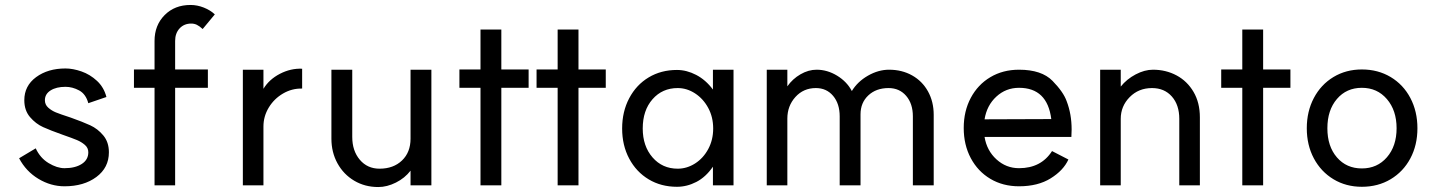

<svg xmlns="http://www.w3.org/2000/svg" viewBox="-20 -744 5790 774"><path d="M240 -66Q283 -66 309.5 -83Q336 -100 336 -130Q336 -148 322 -160Q308 -172 290 -179.5Q272 -187 232 -201Q184 -218 154 -231.5Q124 -245 101 -272Q78 -299 78 -340Q78 -398 125.5 -433Q173 -468 244 -468Q274 -468 308.5 -456Q343 -444 371 -418Q399 -392 409 -353L336 -328Q326 -365 299 -379.5Q272 -394 244 -394Q207 -394 184 -379.5Q161 -365 161 -340Q161 -322 174.5 -310Q188 -298 205 -291Q222 -284 265 -270Q313 -253 343.5 -239Q374 -225 396.5 -198Q419 -171 419 -130Q419 -68 368.5 -30.5Q318 7 240 7Q185 7 135 -23Q85 -53 57 -106L124 -146Q142 -107 176 -86.5Q210 -66 240 -66Z M603 3V-390H520V-464H603V-579Q603 -642 643.5 -683Q684 -724 748 -724Q775 -724 801.5 -713.5Q828 -703 846 -686L797 -627Q784 -639 773.5 -644Q763 -649 751 -649Q722 -649 704 -629.5Q686 -610 686 -579V-464H818V-390H686V3Z M959 -463H1042V-386Q1065 -424 1108.5 -446.5Q1152 -469 1198 -467V-387Q1157 -388 1121 -367Q1085 -346 1063.5 -310.5Q1042 -275 1042 -234V3H959Z M1510 -64Q1566 -64 1600.5 -97Q1635 -130 1635 -185V-463H1719V3H1635V-56Q1612 -26 1576 -8Q1540 10 1505 10Q1451 10 1408 -15.5Q1365 -41 1340.5 -85.5Q1316 -130 1316 -185V-463H1400V-192Q1400 -136 1430.5 -100Q1461 -64 1510 -64Z M1917 -390H1832V-464H1917V-625H2001V-464H2111V-390H2001V3H1917Z M2228 -390H2143V-464H2228V-625H2312V-464H2422V-390H2312V3H2228Z M2488 -226Q2488 -294 2516.5 -348Q2545 -402 2595 -432Q2645 -462 2709 -462Q2748 -462 2786.5 -442Q2825 -422 2854 -383V-463H2937V3H2854V-72Q2825 -30 2787 -10.5Q2749 9 2709 9Q2645 9 2595 -21Q2545 -51 2516.5 -104.5Q2488 -158 2488 -226ZM2855 -226Q2855 -272 2835 -309Q2815 -346 2782 -367.5Q2749 -389 2712 -389Q2650 -389 2610.5 -344Q2571 -299 2571 -226Q2571 -155 2610.5 -109.5Q2650 -64 2712 -64Q2749 -64 2782 -85Q2815 -106 2835 -143Q2855 -180 2855 -226Z M3562 -389Q3512 -389 3480.5 -359.5Q3449 -330 3449 -283V3H3365V-275Q3365 -326 3338.5 -357.5Q3312 -389 3269 -389Q3219 -389 3186.5 -353Q3154 -317 3154 -266V3H3071V-463H3154V-396Q3175 -426 3207 -444.5Q3239 -463 3272 -463Q3315 -463 3354.5 -439Q3394 -415 3414 -377Q3437 -415 3479 -439Q3521 -463 3564 -463Q3616 -463 3657 -440Q3698 -417 3721 -375.5Q3744 -334 3744 -281V3H3660V-275Q3660 -326 3633 -357.5Q3606 -389 3562 -389Z M3865 -228Q3865 -296 3893.5 -349.5Q3922 -403 3972.5 -433Q4023 -463 4088 -463Q4179 -463 4223 -418Q4267 -373 4280 -336Q4300 -284 4300 -222L4299 -192H3949Q3958 -137 3997 -101.5Q4036 -66 4088 -66Q4177 -66 4221 -135L4287 -101Q4267 -57 4215.5 -25Q4164 7 4088 7Q4023 7 3972.5 -23Q3922 -53 3893.5 -106.5Q3865 -160 3865 -228ZM4088 -390Q4035 -390 3996.5 -354.5Q3958 -319 3949 -263L4218 -264Q4202 -390 4088 -390Z M4624 -389Q4570 -389 4534 -352.5Q4498 -316 4498 -265V3H4415V-463H4498V-395Q4522 -425 4558 -444Q4594 -463 4628 -463Q4680 -463 4723 -440Q4766 -417 4791.5 -373.5Q4817 -330 4817 -271V3H4734V-265Q4734 -321 4704 -355Q4674 -389 4624 -389Z M4988 -390H4903V-464H4988V-625H5072V-464H5182V-390H5072V3H4988Z M5610 -227Q5610 -299 5571 -344.5Q5532 -390 5470 -390Q5408 -390 5369.5 -345Q5331 -300 5331 -227Q5331 -154 5369.5 -109.5Q5408 -65 5470 -65Q5532 -65 5571 -110Q5610 -155 5610 -227ZM5694 -227Q5694 -159 5665.5 -105.5Q5637 -52 5586 -21.5Q5535 9 5470 9Q5406 9 5355.5 -21.5Q5305 -52 5276.5 -105.5Q5248 -159 5248 -227Q5248 -295 5276.5 -349Q5305 -403 5355.5 -433.5Q5406 -464 5470 -464Q5535 -464 5586 -433.5Q5637 -403 5665.5 -349Q5694 -295 5694 -227Z"/></svg>

Font: SUITE Medium
Style: Regular
Weight: 500
Designer: Sun
Foundry: Sun
Version: Version 2.040